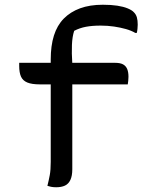

<svg xmlns="http://www.w3.org/2000/svg" viewBox="-20 -784 640 810"><path d="M61 -519H465Q487 -519 499 -512.5Q511 -506 516.5 -493Q522 -480 522 -460Q522 -452 521 -443Q520 -434 519 -428H149Q114 -428 95 -436Q76 -444 68.5 -461Q61 -478 61 -506Q61 -509 61 -513Q61 -517 61 -519ZM285 -70Q285 -42 277 -25Q269 -8 254 -1Q239 6 217 6Q204 6 195 4Q186 2 180 0Q186 -24 190 -45.5Q194 -67 194 -101Q194 -155 194 -209Q194 -263 194 -317.5Q194 -372 194 -426Q194 -480 194 -533Q194 -591 207.5 -634Q221 -677 249 -705.5Q277 -734 318 -749Q359 -764 414 -764Q449 -764 475 -760Q501 -756 519 -748.5Q537 -741 545 -732Q554 -723 557.5 -710.5Q561 -698 561 -680Q561 -673 560 -662.5Q559 -652 557 -645H551Q534 -655 511 -661.5Q488 -668 461 -672Q434 -676 405 -676Q369 -676 342.5 -671Q316 -666 293 -654Q285 -630 283.5 -595Q282 -560 285 -516Q285 -479 285 -435Q285 -391 285 -343Q285 -295 285 -246.5Q285 -198 285 -153Q285 -108 285 -70Z"/></svg>

Font: Recursive Monospace Casual
Style: Regular
Weight: 400
Version: Version 1.047